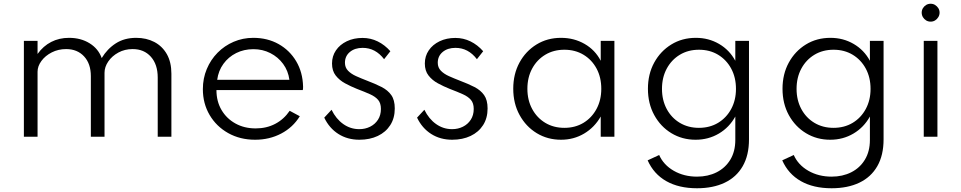

<svg xmlns="http://www.w3.org/2000/svg" viewBox="-20 -730 5133 1025"><path d="M107.5 0V-512H180.5V-442Q211 -484.5 253.5 -506.2Q296 -528 348.5 -528Q411.5 -528 458.2 -499Q505 -470 523 -420Q552.5 -469 598.2 -498.5Q644 -528 707 -528Q761.5 -528 804 -505.8Q846.5 -483.5 870.8 -440.8Q895 -398 895 -336.5V0H822V-316Q822 -386 785.5 -427Q749 -468 688 -468Q646 -468 612 -449.5Q578 -431 558 -401.8Q538 -372.5 538 -341.5V0H465V-323.5Q465 -390 428.8 -429Q392.5 -468 333 -468Q291 -468 256.2 -450.2Q221.5 -432.5 201 -404.5Q180.5 -376.5 180.5 -347V0Z M1342 16Q1261.5 16 1198.2 -19.5Q1135 -55 1099 -116.2Q1063 -177.5 1063 -254Q1063 -311.5 1083.8 -361.2Q1104.5 -411 1141.5 -448.5Q1178.5 -486 1227.5 -507Q1276.5 -528 1332 -528Q1408 -528 1467.2 -494.8Q1526.5 -461.5 1561.2 -403Q1596 -344.5 1598 -268Q1598 -262 1597.8 -258.2Q1597.5 -254.5 1596.5 -249H1135.5Q1135.5 -189 1162.5 -143Q1189.5 -97 1236.8 -70.8Q1284 -44.5 1345 -44.5Q1403 -44.5 1449.2 -68.8Q1495.5 -93 1526.5 -138.5L1580.5 -109.5Q1544 -50 1481.2 -17Q1418.5 16 1342 16ZM1139.5 -304H1525Q1518.5 -352 1491.5 -388.8Q1464.5 -425.5 1423.2 -446.5Q1382 -467.5 1333 -467.5Q1282.5 -467.5 1241 -446.8Q1199.5 -426 1172.8 -389.2Q1146 -352.5 1139.5 -304Z M1898.5 16Q1835 16 1786.5 -14.8Q1738 -45.5 1711 -102L1750 -144Q1774 -95 1812.5 -67.8Q1851 -40.5 1898 -40.5Q1929.5 -40.5 1955.8 -53.5Q1982 -66.5 1997.8 -90.8Q2013.5 -115 2013.5 -148.5Q2013.5 -179 1998.8 -196.5Q1984 -214 1955.8 -226.8Q1927.5 -239.5 1885.5 -255.5Q1853 -268.5 1822.5 -285Q1792 -301.5 1772.2 -326.8Q1752.5 -352 1752.5 -391Q1752.5 -430.5 1773.5 -461.2Q1794.5 -492 1831.5 -509.8Q1868.5 -527.5 1915.5 -527.5Q1958.5 -527.5 1996.2 -509Q2034 -490.5 2064 -456.5L2030.5 -414Q1984.5 -474.5 1916 -474.5Q1874 -474.5 1847.8 -452.5Q1821.5 -430.5 1821.5 -395Q1821.5 -369.5 1838 -352.5Q1854.5 -335.5 1881.2 -323.5Q1908 -311.5 1939 -299.5Q1984 -282.5 2017.2 -265.5Q2050.5 -248.5 2069 -222.2Q2087.5 -196 2087.5 -151Q2087.5 -99.5 2063.5 -62Q2039.5 -24.5 1996.8 -4.2Q1954 16 1898.5 16Z M2394 16Q2330.5 16 2282 -14.8Q2233.5 -45.5 2206.5 -102L2245.5 -144Q2269.5 -95 2308 -67.8Q2346.5 -40.5 2393.5 -40.5Q2425 -40.5 2451.2 -53.5Q2477.5 -66.5 2493.2 -90.8Q2509 -115 2509 -148.5Q2509 -179 2494.2 -196.5Q2479.5 -214 2451.2 -226.8Q2423 -239.5 2381 -255.5Q2348.5 -268.5 2318 -285Q2287.5 -301.5 2267.8 -326.8Q2248 -352 2248 -391Q2248 -430.5 2269 -461.2Q2290 -492 2327 -509.8Q2364 -527.5 2411 -527.5Q2454 -527.5 2491.8 -509Q2529.5 -490.5 2559.5 -456.5L2526 -414Q2480 -474.5 2411.5 -474.5Q2369.5 -474.5 2343.2 -452.5Q2317 -430.5 2317 -395Q2317 -369.5 2333.5 -352.5Q2350 -335.5 2376.8 -323.5Q2403.5 -311.5 2434.5 -299.5Q2479.5 -282.5 2512.8 -265.5Q2546 -248.5 2564.5 -222.2Q2583 -196 2583 -151Q2583 -99.5 2559 -62Q2535 -24.5 2492.2 -4.2Q2449.5 16 2394 16Z M2975 16Q2903 16 2845.2 -19.2Q2787.5 -54.5 2753.8 -116Q2720 -177.5 2720 -256.5Q2720 -334.5 2753.2 -395.8Q2786.5 -457 2844.2 -492.5Q2902 -528 2975 -528Q3044.5 -528 3101 -495.5Q3157.5 -463 3187 -405.5V-512H3260V0H3187V-108Q3154 -50 3098.5 -17Q3043 16 2975 16ZM2993 -47.5Q3050.5 -47.5 3094.8 -74.2Q3139 -101 3164.5 -148.2Q3190 -195.5 3190 -256Q3190 -317 3164.8 -364Q3139.5 -411 3095 -437.8Q3050.5 -464.5 2993 -464.5Q2935.5 -464.5 2891 -437.8Q2846.5 -411 2821 -364Q2795.5 -317 2795.5 -256Q2795.5 -195.5 2821 -148.2Q2846.5 -101 2891 -74.2Q2935.5 -47.5 2993 -47.5Z M3701 275Q3604 275 3537 237Q3470 199 3437.5 126L3499 97.5Q3522.5 150.5 3577 181.8Q3631.5 213 3701 213Q3759.5 213 3805.8 189.8Q3852 166.5 3878.8 122.5Q3905.5 78.5 3905.5 17V-108Q3873.5 -50 3817.8 -17Q3762 16 3693.5 16Q3622 16 3564.2 -19Q3506.5 -54 3472.8 -115.5Q3439 -177 3439 -256Q3439 -334.5 3472.5 -395.8Q3506 -457 3563.8 -492.5Q3621.5 -528 3695 -528Q3763 -528 3818.8 -495.5Q3874.5 -463 3905.5 -405.5V-512H3978.5V14Q3978.5 99 3945 157.2Q3911.5 215.5 3849.2 245.2Q3787 275 3701 275ZM3711 -47.5Q3769 -47.5 3813.5 -74.2Q3858 -101 3883.5 -148.2Q3909 -195.5 3909 -255.5Q3909 -316.5 3883.5 -363.8Q3858 -411 3813.5 -437.8Q3769 -464.5 3711.5 -464.5Q3654 -464.5 3609.5 -437.8Q3565 -411 3539.5 -363.8Q3514 -316.5 3514 -255.5Q3514 -195.5 3539.2 -148.2Q3564.5 -101 3609.2 -74.2Q3654 -47.5 3711 -47.5Z M4419.5 275Q4322.5 275 4255.5 237Q4188.5 199 4156 126L4217.5 97.5Q4241 150.5 4295.5 181.8Q4350 213 4419.5 213Q4478 213 4524.2 189.8Q4570.5 166.5 4597.2 122.5Q4624 78.5 4624 17V-108Q4592 -50 4536.2 -17Q4480.5 16 4412 16Q4340.5 16 4282.8 -19Q4225 -54 4191.2 -115.5Q4157.5 -177 4157.5 -256Q4157.5 -334.5 4191 -395.8Q4224.5 -457 4282.2 -492.5Q4340 -528 4413.5 -528Q4481.5 -528 4537.2 -495.5Q4593 -463 4624 -405.5V-512H4697V14Q4697 99 4663.5 157.2Q4630 215.5 4567.8 245.2Q4505.5 275 4419.5 275ZM4429.5 -47.5Q4487.5 -47.5 4532 -74.2Q4576.5 -101 4602 -148.2Q4627.5 -195.5 4627.5 -255.5Q4627.5 -316.5 4602 -363.8Q4576.5 -411 4532 -437.8Q4487.5 -464.5 4430 -464.5Q4372.5 -464.5 4328 -437.8Q4283.5 -411 4258 -363.8Q4232.5 -316.5 4232.5 -255.5Q4232.5 -195.5 4257.8 -148.2Q4283 -101 4327.8 -74.2Q4372.5 -47.5 4429.5 -47.5Z M4911.5 0V-512H4984.5V0ZM4948.5 -614.5Q4935 -614.5 4924.2 -621Q4913.5 -627.5 4907 -638.5Q4900.5 -649.5 4900.5 -662.5Q4900.5 -675.5 4907 -686.2Q4913.5 -697 4924.2 -703.5Q4935 -710 4948.5 -710Q4961.5 -710 4972 -703.5Q4982.5 -697 4989.2 -686.5Q4996 -676 4996 -662.5Q4996 -649.5 4989.2 -638.5Q4982.5 -627.5 4972 -621Q4961.5 -614.5 4948.5 -614.5Z"/></svg>

Font: Spartan Thin
Style: Regular
Weight: 400
Version: Version 1.004